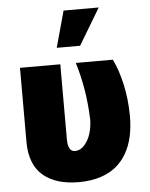

<svg xmlns="http://www.w3.org/2000/svg" viewBox="-56 -840 702 896"><g transform="rotate(-5 295.5 -392.0)"><path d="M49.7 -545.5H238.6V-196Q238.3 -136.4 271.3 -136.4Q297.2 -136.4 316.9 -158.9Q336.6 -181.5 345.7 -212.7Q354.8 -244 355.1 -277Q350.1 -420.1 311.1 -545.5H484.4Q508.9 -497.9 524.9 -426.5Q540.8 -355.1 541.2 -277Q541.2 -225.5 531.8 -182.2Q522.4 -138.8 502 -103Q481.5 -67.1 450.8 -42.3Q420.1 -17.4 376.1 -3.7Q332 9.9 277 9.9Q224.4 9.9 183.1 -2.5Q141.7 -14.9 111.5 -39.8Q81.3 -64.6 65.5 -104.6Q49.7 -144.5 49.7 -197.4ZM228.7 -623.6 275.6 -794H440.3L338.1 -623.6Z"/></g></svg>

Font: Karasuma Gothic
Style: Black
Weight: 900
Designer: Rasmus Andersson / Ryoko Nishizuka
Foundry: Genbu
Version: Version 1.00